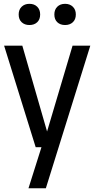

<svg xmlns="http://www.w3.org/2000/svg" viewBox="-20 -788 506 1028"><path d="M171 0 2 -543.5H99.5L232 -84L368.5 -543.5H463.5L225.5 220H132.5L202 0ZM328.5 -654Q302.5 -654 286.8 -669Q271 -684 271 -710.5Q271 -736.5 286.8 -752Q302.5 -767.5 328.5 -767.5Q354 -767.5 370 -752Q386 -736.5 386 -710.5Q386 -684 370 -669Q354 -654 328.5 -654ZM137.5 -654Q112 -654 96 -669Q80 -684 80 -710.5Q80 -736.5 96 -752Q112 -767.5 137.5 -767.5Q163.5 -767.5 179.2 -752Q195 -736.5 195 -710.5Q195 -684 179.2 -669Q163.5 -654 137.5 -654Z"/></svg>

Font: Encode Sans Condensed Medium
Style: Regular
Weight: 500
Width: 3
Designer: Multiple Designers
Foundry: Impallari Type
Version: Version 3.000; ttfautohint (v1.8.3) -l 8 -r 50 -G 200 -x 14 